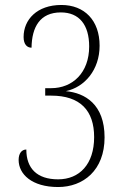

<svg xmlns="http://www.w3.org/2000/svg" viewBox="-20 -744 508 773"><path d="M214 9C315 9 401 -58 401 -191C401 -324 322 -370 245 -377C321 -393 381 -463 381 -560C381 -662 320 -724 227 -724C129 -724 75 -665 75 -595C75 -564 90 -552 107 -552C108 -635 141 -694 225 -694C299 -694 339 -644 339 -557C339 -451 272 -389 186 -389H162V-359H186C303 -359 359 -299 359 -192C359 -83 300 -22 214 -22C128 -22 86 -67 86 -142C67 -142 55 -126 55 -100C55 -43 108 9 214 9Z"/></svg>

Font: Noto Serif Armenian Condensed ExtraLight
Style: Regular
Weight: 200
Width: 3
Designer: Monotype Design Team
Foundry: Monotype Imaging Inc.
Version: Version 2.008